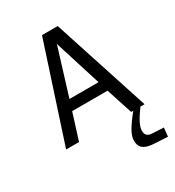

<svg xmlns="http://www.w3.org/2000/svg" viewBox="-209 -776 1031 1132"><g transform="rotate(-30 307.0 -210.0)"><path d="M184 -178 128 0H40L254 -655H361L574 0H546Q513 45 497.5 75.5Q482 106 482 129Q482 150 493 160.5Q504 171 528 172L604 176L598 235L504 230Q456 227 434 209.5Q412 192 412 155Q412 128 432 92Q452 56 497 0H483L425 -178ZM304 -566 206 -248H404Z"/></g></svg>

Font: Intel One Mono
Style: Regular
Weight: 400
Monospace: yes
Designer: Fred Shallcrass
Foundry: Frere-Jones Type LLC
Version: Version 1.400;hotconv 1.1.0;makeotfexe 2.6.0;FJTRelease1.4